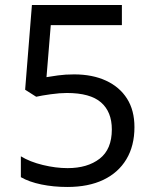

<svg xmlns="http://www.w3.org/2000/svg" viewBox="-20 -734 612 764"><path d="M275 -438Q348 -438 402 -413Q456 -388 485.5 -341.5Q515 -295 515 -228Q515 -154 483 -100.5Q451 -47 391.5 -18.5Q332 10 248 10Q193 10 144.5 0Q96 -10 63 -29V-112Q99 -90 150.5 -77.5Q202 -65 249 -65Q328 -65 376.5 -102.5Q425 -140 425 -219Q425 -289 382 -326.5Q339 -364 246 -364Q218 -364 182 -359Q146 -354 124 -349L80 -377L107 -714H465V-634H182L165 -427Q182 -430 211 -434Q240 -438 275 -438Z"/></svg>

Font: Noto Sans Thaana
Style: Regular
Weight: 400
Designer: Monotype Design Team
Foundry: Monotype Imaging Inc.
Version: Version 2.001